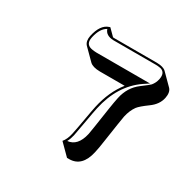

<svg xmlns="http://www.w3.org/2000/svg" viewBox="-142 -683 856 871"><g transform="rotate(30 286.0 -248.0)"><path d="M449.7 -234.4Q446.8 -220.7 427.2 -88.9Q422.4 -54.2 416.5 -28.3Q397.5 57.1 330.6 57.6Q323.7 57.6 319.3 57.6L262.7 1Q278.3 -17.6 285.2 -48.8Q292.5 -82.5 302.2 -139.2Q310.1 -185.1 314.9 -207Q334.5 -296.4 382.3 -356.4H252.4Q214.8 -356.9 199.2 -371.6L142.6 -428.2Q127.9 -444.3 133.8 -474.1Q147.9 -540 188.5 -552.7Q192.4 -553.7 192.9 -554.2L226.6 -520.5Q231 -520 234.4 -520H456.5Q490.7 -519.5 504.9 -505.9L561.5 -449.2Q576.2 -433.1 569.8 -401.4Q562 -363.3 524.4 -336.4Q486.3 -308.6 475.1 -293.9Q457.5 -269.5 449.7 -234.4ZM383.3 -293Q396.5 -355 443.4 -390.1Q479.5 -417 485.8 -423.8Q499 -439.9 503.4 -460Q511.7 -498 483.9 -506.8Q481 -507.8 478.5 -507.8Q468.3 -509.8 456.5 -509.8H234.4Q194.3 -511.2 185.1 -540.5Q155.3 -524.4 144 -474.1Q143.6 -472.7 143.6 -471.7Q135.7 -435.1 165.5 -426.8Q168.9 -425.8 171.9 -425.3Q183.1 -423.3 195.8 -422.9H476.6L449.2 -404.8Q353.5 -338.9 324.7 -205.1Q319.8 -183.1 312 -137.7Q302.2 -80.6 295.4 -46.9Q290.5 -25.4 281.7 -9.3Q333.5 -14.2 349.6 -84.5Q350.1 -86.4 350.1 -86.9Q353 -100.1 372.6 -232.4Q377.9 -267.1 383.3 -293Z"/></g></svg>

Font: Linux Biolinum Shadow O
Style: Italic
Weight: 400
Italic angle: -12°
Designer: Philipp H. Poll
Foundry: Philipp H. Poll
Version: Version 0.6.2